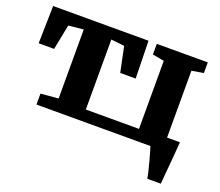

<svg xmlns="http://www.w3.org/2000/svg" viewBox="-121 -731 1246 1086"><g transform="rotate(20 502.0 -188.0)"><path d="M127 0V-66L233 -75V-490.5L143 -481.5L113 -330H20L25 -556H599L604 -330H511L479.5 -481.5L399 -490.5V-69H719V-478.5L649 -491.5V-555.5H956V-491.5L885 -479.5V-77H962.5Q961.5 -64.5 959.5 -38.2Q957.5 -12 954.8 20.8Q952 53.5 949 85.8Q946 118 944 143.5Q942 169 941 180H859.5Q857.5 165.5 851.2 139.2Q845 113 837.2 84.2Q829.5 55.5 822.8 32.2Q816 9 813 0Z"/></g></svg>

Font: Merriweather Black
Style: Regular
Weight: 900
Designer: Eben Sorkin
Foundry: Eben Sorkin
Version: Version 2.200;gftools[0.9.31]